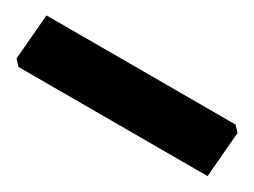

<svg xmlns="http://www.w3.org/2000/svg" viewBox="-41 -45 520 393"><g transform="rotate(30 219.0 151.0)"><path d="M453 104 444 211H-3L-15 198L-6 91H441Z"/></g></svg>

Font: Luna Sans Black
Style: Regular
Weight: 900
Designer: Juan Pablo del Peral
Foundry: Huerta Tipografica
Version: Version 2.001; ttfautohint (v1.5)